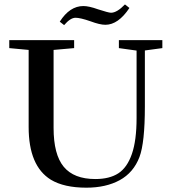

<svg xmlns="http://www.w3.org/2000/svg" viewBox="-20 -847 786 880"><path d="M462.9 -733.4Q437.5 -733.4 394.5 -749.5Q348.1 -765.6 326.2 -765.6Q302.7 -765.6 273.9 -731.9L253.9 -747.6Q299.3 -819.3 362.3 -819.3Q387.7 -819.3 429.7 -804.2Q477.5 -788.6 488.8 -788.6Q516.1 -788.6 552.7 -826.7L573.2 -810.5Q522 -733.4 462.9 -733.4ZM376 13.2Q273.4 13.2 212.9 -23.4Q111.3 -86.4 111.3 -264.6V-618.2L22.5 -626.5V-663.1H319.8V-626.5L225.6 -618.2V-260.7Q225.6 -138.7 272.2 -82.5Q318.8 -26.4 417 -26.4Q481.9 -26.4 522.5 -52.7Q563 -79.1 584.5 -141.4Q606 -203.6 606 -306.2V-615.2L524.9 -626.5V-663.1H724.1V-626.5L644 -615.7V-359.4Q644 -192.4 619.1 -127Q591.8 -55.7 528.6 -21.2Q465.3 13.2 376 13.2Z"/></svg>

Font: Elstob 8pt Medium
Style: Regular
Weight: 500
Designer: Peter S. Baker
Version: Version 1.015